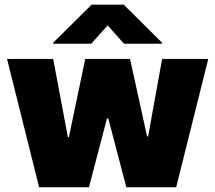

<svg xmlns="http://www.w3.org/2000/svg" viewBox="-20 -796 915 816"><path d="M146.3 0 9.9 -545.5H206L268.5 -213.1H272.7L342.3 -545.5H532.7L605.1 -215.9H609.4L669 -545.5H865.1L728.7 0H517L440.3 -292.6H434.7L358 0ZM367.9 -610.1H206V-614.3L369.3 -776.3H505.7L669 -614.3V-610.1H507.1L437.5 -688.2Z"/></svg>

Font: Karasuma Gothic
Style: Black
Weight: 900
Designer: Rasmus Andersson / Ryoko Nishizuka
Foundry: Genbu
Version: Version 1.00